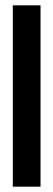

<svg xmlns="http://www.w3.org/2000/svg" viewBox="-20 -700 200 720"><path d="M28 0V-680H132V0Z"/></svg>

Font: Bricolage Grotesque 96pt Condensed Medium
Style: Regular
Weight: 500
Width: 3
Designer: Mathieu Triay
Foundry: Atelier Triay
Version: Version 1.001; ttfautohint (v1.8.4.7-5d5b);gftools[0.9.33.de